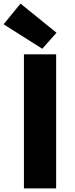

<svg xmlns="http://www.w3.org/2000/svg" viewBox="-47 -1047 417 1067"><path d="M86 0H265V-745H86ZM188 -776 267 -865 67 -1027 -27 -912Z"/></svg>

Font: ChiuKong Gothic MN Heavy
Style: Regular
Weight: 900
Designer: Ryoko NISHIZUKA 西塚涼子 (kana, bopomofo & ideographs); Paul D. Hunt (Latin, Greek & Cyrillic); Sandoll Communications 산돌커뮤니
Foundry: Adobe
Version: Version 1.300